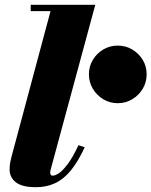

<svg xmlns="http://www.w3.org/2000/svg" viewBox="-20 -770 631 800"><path d="M129.5 10Q72 10 46 -10.5Q20 -31 20 -64Q20 -82 23 -95.8Q26 -109.5 28.5 -119L190.5 -723.5H108V-750H377L192.5 -68.5Q191.5 -64 190.2 -59.8Q189 -55.5 189 -52Q189 -38 199.5 -38Q210 -38 225.8 -48.5Q241.5 -59 262.2 -86.5Q283 -114 307 -165L333 -156.5Q305.5 -97 275.5 -60.2Q245.5 -23.5 209.8 -6.8Q174 10 129.5 10ZM470.5 -340Q437.5 -340 410.2 -356.5Q383 -373 366.8 -400.2Q350.5 -427.5 350.5 -460.5Q350.5 -493.5 366.8 -520.5Q383 -547.5 410.2 -563.8Q437.5 -580 470.5 -580Q503.5 -580 531 -563.8Q558.5 -547.5 574.8 -520.5Q591 -493.5 591 -460.5Q591 -427.5 574.8 -400.2Q558.5 -373 531 -356.5Q503.5 -340 470.5 -340Z"/></svg>

Font: Bodoni Moda 9pt Black
Style: Italic
Weight: 900
Italic angle: -13°
Designer: Owen Earl
Foundry: indestructible type
Version: Version 2.004